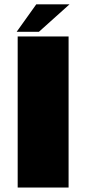

<svg xmlns="http://www.w3.org/2000/svg" viewBox="-20 -838 390 858"><path d="M59 0H286.5V-675H59ZM54.5 -696H154L290.5 -818.5H142Z"/></svg>

Font: Anybody UltraCondensed Thin Black
Style: Regular
Weight: 900
Version: Version 1.111